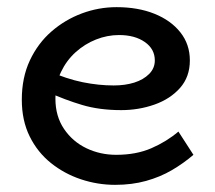

<svg xmlns="http://www.w3.org/2000/svg" viewBox="-20 -503 600 537"><path d="M302 14Q253 14 206.5 -1.5Q160 -17 122.5 -47Q85 -77 63 -121.5Q41 -166 41 -224Q41 -286 63.5 -334Q86 -382 124 -415Q162 -448 209 -465.5Q256 -483 306 -483Q366 -483 412 -464.5Q458 -446 484.5 -412.5Q511 -379 511 -334Q511 -288 483.5 -257Q456 -226 412 -210.5Q368 -195 319 -195Q258 -195 209.5 -209.5Q161 -224 115 -245L114 -305Q167 -282 211.5 -273Q256 -264 298 -264Q330 -264 355.5 -272Q381 -280 397 -296Q413 -312 413 -334Q413 -366 385 -385.5Q357 -405 313 -405Q280 -405 248.5 -392.5Q217 -380 191.5 -357Q166 -334 150.5 -301.5Q135 -269 135 -227Q135 -178 159 -142.5Q183 -107 221.5 -88.5Q260 -70 305 -70Q361 -70 403.5 -88.5Q446 -107 479 -135L521 -70Q493 -46 460.5 -27Q428 -8 388.5 3Q349 14 302 14Z"/></svg>

Font: BioRhyme ExtraBold
Style: Regular
Weight: 400
Version: Version 1.600;gftools[0.9.33]